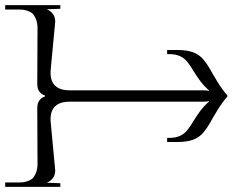

<svg xmlns="http://www.w3.org/2000/svg" viewBox="-29 -728 922 748"><path d="M-8.8 -708H206.1V-693.8L154.8 -691.9V-690.9Q167 -686.5 176.5 -674.6Q186 -662.6 186 -644V-642.1L168 -451.2V-444.8Q168 -376 243.2 -376H765.1Q778.3 -376 784.2 -374L785.2 -376Q765.6 -392.6 749.5 -414.6Q733.4 -436.5 723.6 -453.4Q713.9 -470.2 702.1 -485.4Q690.4 -500.5 673.3 -508.8Q656.2 -517.1 631.8 -517.1H622.1V-533.2H663.1Q699.2 -533.2 723.4 -524.2Q747.6 -515.1 762.9 -496.8Q778.3 -478.5 789.1 -459Q799.8 -439.5 817.9 -409.7Q835.9 -379.9 856.9 -356V-352.1Q835.9 -328.1 817.9 -298.3Q799.8 -268.6 789.1 -249Q778.3 -229.5 762.9 -211.2Q747.6 -192.9 723.4 -183.8Q699.2 -174.8 663.1 -174.8H622.1V-190.9H631.8Q656.2 -190.9 673.3 -199.2Q690.4 -207.5 702.1 -222.7Q713.9 -237.8 723.6 -254.6Q733.4 -271.5 749.5 -293.5Q765.6 -315.4 785.2 -332L784.2 -334Q778.3 -332 765.1 -332H243.2Q168 -332 168 -263.2V-256.8L186 -65.9V-64Q186 -45.4 176.5 -33.4Q167 -21.5 154.8 -17.1V-16.1L206.1 -14.2V0H-8.8V-17.1H41Q51.8 -17.1 59.8 -17.8Q67.9 -18.6 79.3 -22.5Q90.8 -26.4 98.1 -33.4Q105.5 -40.5 111.1 -54.4Q116.7 -68.4 117.2 -87.9L116.2 -307.1Q116.2 -341.8 146 -352.1V-356Q116.2 -366.2 116.2 -400.9L117.2 -620.1Q116.7 -639.6 111.1 -653.6Q105.5 -667.5 98.1 -674.6Q90.8 -681.6 79.3 -685.5Q67.9 -689.5 59.8 -690.2Q51.8 -690.9 41 -690.9H-8.8Z"/></svg>

Font: FoglihtenFr01
Style: Regular
Weight: 500
Version: Version 0.68